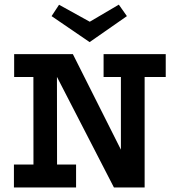

<svg xmlns="http://www.w3.org/2000/svg" viewBox="-20 -828 780 848"><path d="M42.5 -589H301.8L514 -167V-487.8H437.5V-589H712V-487.8H618.8V0H483.2L231.5 -488.5L232 -101.2H316V0H41.5V-101.2H127.8L127.5 -487.8H42.5ZM375.8 -642 207.8 -756.8 240.8 -807 376.5 -732 504.8 -807.5 540.5 -756.8Z"/></svg>

Font: Podkova VF Beta
Style: Regular
Weight: 400
Designer: Ilya Yudin
Foundry: Cyreal (www.cyreal.org)
Version: Version 2.100